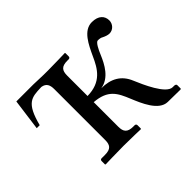

<svg xmlns="http://www.w3.org/2000/svg" viewBox="-102 -606 772 772"><g transform="rotate(-45 284.0 -220.0)"><path d="M260 -69V-209C335 -203 353 -167 375 -113C392 -72 421 0 471 1L543 2L546 0V-19C546 -26 539 -27 535 -27H527C490 -27 450 -119 434 -157C414 -206 375 -227 321 -227C372 -235 398 -285 414 -323C423 -345 437 -373 447 -373C455 -373 464 -372 470 -368C478 -364 490 -359 500 -359C521 -359 537 -377 537 -397C537 -422 520 -442 482 -442C434 -442 409 -387 388 -342C366 -293 339 -245 260 -244V-360C260 -389 270 -402 303 -402H311C315 -402 319 -405 319 -410V-429L317 -431C317 -431 260 -429 221 -429C206 -429 186 -429 168 -430L139 -431H42L24 -297H41C67 -398 97 -399 151 -401H155C178 -397 185 -382 185 -358V-69C185 -41 176 -27 142 -27H123C118 -27 115 -24 115 -19V0L117 2C117 2 185 0 221 0C260 0 317 2 317 2L319 0V-19C319 -24 315 -27 311 -27H303C270 -27 260 -41 260 -69Z"/></g></svg>

Font: Libertinus Serif Display
Style: Regular
Weight: 400
Designer: Philipp H. Poll, Khaled Hosny
Foundry: Caleb Maclennan
Version: Version 7.050;RELEASE